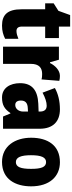

<svg xmlns="http://www.w3.org/2000/svg" viewBox="573 -1277 714 1900"><g transform="rotate(90 930.0 -327.0)"><path d="M287 -133C258 -133 243 -151 243 -187V-417H357V-553H243V-664H129L87 -548L13 -501V-417H72V-182C72 -46 125 10 233 10C287 10 326 -2 364 -21V-152C336 -141 311 -133 287 -133Z M731 -563C674 -563 627 -513 604 -465H596L571 -553H442V0H612V-276C612 -357 652 -387 712 -387C737 -387 753 -385 766 -381L780 -557C763 -561 747 -563 731 -563Z M1062 -563C979 -563 908 -545 851 -513L897 -391C947 -418 991 -432 1026 -432C1064 -432 1084 -410 1084 -364V-352L1006 -349C874 -343 803 -287 803 -169C803 -70 850 10 945 10C1021 10 1060 -16 1099 -73H1103L1133 0H1254V-363C1254 -496 1181 -563 1062 -563ZM1050 -245 1084 -247V-200C1084 -153 1055 -121 1019 -121C991 -121 975 -139 975 -177C975 -220 998 -243 1050 -245Z M1824 -278C1824 -460 1727 -563 1585 -563C1420 -563 1343 -444 1343 -278C1343 -120 1425 10 1583 10C1754 10 1824 -123 1824 -278ZM1516 -277C1516 -378 1537 -426 1584 -426C1634 -426 1651 -377 1651 -278C1651 -178 1634 -127 1584 -127C1536 -127 1516 -179 1516 -277Z"/></g></svg>

Font: Noto Sans Gurmukhi Condensed Black
Style: Regular
Weight: 900
Width: 3
Designer: Jelle Bosma - Monotype Design Team
Foundry: Monotype Imaging Inc.
Version: Version 2.004